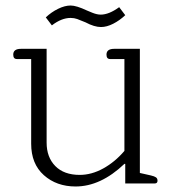

<svg xmlns="http://www.w3.org/2000/svg" viewBox="-20 -665 622 696"><path d="M290 -584Q271 -592 260 -596Q249 -600 236 -600Q203 -600 168 -573L146 -602Q166 -621 190.5 -633Q215 -645 236 -645Q257 -645 295 -627Q299 -625 315.5 -618.5Q332 -612 345 -612Q375 -612 412 -639L434 -610Q414 -591 390.5 -579Q367 -567 346 -567Q322 -567 290 -584ZM93 -144V-451H41Q28 -451 28 -467Q28 -488 56 -488H149V-148Q149 -95 180.5 -63Q212 -31 269 -31Q312 -31 354.5 -54.5Q397 -78 431 -118V-451H379Q366 -451 366 -467Q366 -488 394 -488H487V-38L527 -29Q540 -26 545.5 -22Q551 -18 551 -10Q551 0 541 0H434V-71H431Q345 11 254 11Q185 11 139 -30Q93 -71 93 -144Z"/></svg>

Font: Maitree Light
Style: Regular
Weight: 300
Designer: CadsonDemak Team
Foundry: CadsonDemak
Version: Version 1.001